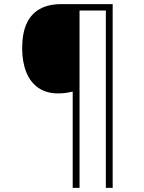

<svg xmlns="http://www.w3.org/2000/svg" viewBox="-20 -780 695 927"><path d="M524 127H491V-729H364V127H331V-338Q315 -334 298 -331.5Q281 -329 260 -329Q204 -329 165 -356Q126 -383 106.5 -432.5Q87 -482 87 -547Q87 -618 108 -665Q129 -712 171 -736Q213 -760 275 -760H524Z"/></svg>

Font: Noto Sans Hebrew ExtraLight
Style: Regular
Weight: 250
Designer: Monotype Design Team
Foundry: Monotype Imaging Inc.
Version: Version 2.003